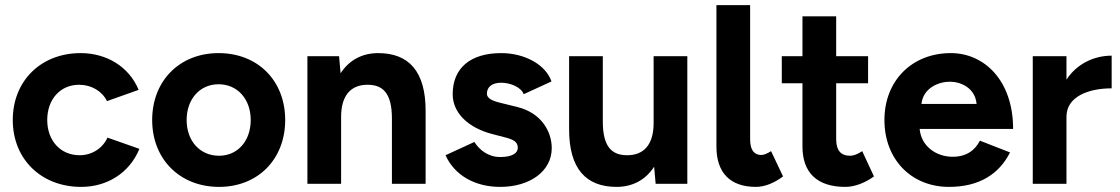

<svg xmlns="http://www.w3.org/2000/svg" viewBox="-20 -720 4387 752"><path d="M298 12C399 12 487 -42 526 -137L401 -181C382 -139 340 -112 292 -112C217 -112 165 -169 165 -250C165 -331 216 -388 290 -388C338 -388 380 -363 399 -324L523 -368C485 -460 396 -512 296 -512C140 -512 30 -403 30 -250C30 -97 141 12 298 12Z M838 12C990 12 1097 -96 1097 -250C1097 -404 990 -512 836 -512C684 -512 576 -404 576 -250C576 -96 685 12 838 12ZM838 -110C763 -110 711 -168 711 -250C711 -332 763 -390 836 -390C910 -390 962 -332 962 -250C962 -168 911 -110 838 -110Z M1184 0H1316V-262C1316 -345 1353 -389 1422 -388C1478 -387 1515 -357 1515 -256V0H1647V-283C1648 -442 1580 -512 1461 -512C1398 -512 1347 -484 1314 -433L1308 -500H1184Z M1939 12C2055 12 2141 -49 2141 -140C2141 -202 2103 -277 2006 -301L1941 -317C1906 -325 1887 -336 1887 -353C1887 -379 1907 -396 1943 -396C1979 -396 2022 -378 2031 -351L2140 -401C2118 -466 2036 -512 1943 -512C1822 -512 1753 -453 1753 -351C1753 -279 1812 -220 1908 -195L1954 -183C1987 -175 2008 -166 2008 -142C2008 -118 1983 -105 1939 -105C1893 -105 1858 -132 1838 -164L1725 -112C1761 -32 1842 12 1939 12Z M2548 0H2672V-500H2540V-238C2540 -155 2503 -111 2434 -112C2378 -113 2341 -143 2341 -244V-500H2209V-217C2208 -58 2276 12 2395 12C2458 12 2509 -16 2542 -67Z M2941 12C2977 12 3015 -5 3047 -29L3000 -128C2984 -118 2972 -113 2962 -113C2933 -113 2918 -133 2918 -175V-700H2786V-146C2786 -44 2839 12 2941 12Z M3291 12C3329 12 3370 -5 3403 -29L3357 -128C3339 -116 3323 -110 3310 -110C3273 -110 3255 -131 3255 -175V-394H3380V-500H3255V-656H3123V-500H3042V-394H3123V-146C3123 -44 3180 12 3291 12Z M3697 12C3815 12 3893 -38 3936 -123L3818 -169C3799 -132 3766 -106 3711 -106C3647 -106 3588 -147 3582 -215H3948C3948 -405 3835 -512 3704 -512C3552 -512 3444 -404 3444 -250C3444 -96 3549 12 3697 12ZM3589 -313C3596 -376 3657 -400 3700 -400C3743 -400 3799 -376 3805 -313Z M4025 0H4157V-263C4157 -341 4242 -374 4334 -374V-502C4266 -502 4198 -471 4157 -408V-500H4025Z"/></svg>

Font: HB Figtree Prototype
Style: Bold
Weight: 700
Designer: Alfredo Marco Pradil
Foundry: Hanken Design Co.®
Version: Version 1.002;Glyphs 3.2 (3228)